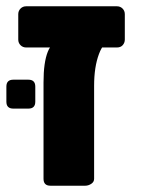

<svg xmlns="http://www.w3.org/2000/svg" viewBox="-20 -591 455 611"><path d="M140.5 0Q118.5 0 118.5 -22V-328.8Q118.5 -392.6 132.2 -426.6Q145.9 -460.5 175.4 -460.5H335.5Q310.5 -460.5 295 -419.3Q279.5 -378.1 279.5 -318.1V-22Q279.5 -12 270.4 -6Q261.2 0 251.2 0ZM63.3 -439.9Q52.6 -439.9 45.4 -447.1Q38.1 -454.4 38.1 -465V-545.9Q38.1 -556.5 45.4 -563.8Q52.6 -571 63.3 -571H352.1Q362.7 -571 370 -563.8Q377.2 -556.5 377.2 -545.9V-465Q377.2 -455 370.6 -447.4Q364 -439.9 352.1 -439.9ZM22.3 -245.4Q0.3 -245.4 0.3 -267.4V-315.4Q0.3 -337.4 22.3 -337.4H70.3Q92.3 -337.4 92.3 -315.4V-267.4Q92.3 -245.4 70.3 -245.4Z"/></svg>

Font: Rubik Light
Style: Regular
Weight: 300
Designer: Hubert and Fischer
Foundry: Hubert and Fischer
Version: Version 2.300;gftools[0.9.30]